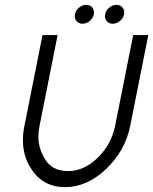

<svg xmlns="http://www.w3.org/2000/svg" viewBox="-20 -770 633 794"><path d="M81.1 -250 155.8 -625H218.3L143.6 -250Q138.7 -226.1 138.7 -204.1Q138.7 -155.3 168 -108.9Q197.3 -62.5 262.2 -62.5Q327.1 -62.5 383.8 -117.4Q440.4 -172.4 456.1 -250L530.8 -625H593.3L518.6 -250Q497.6 -146 418.7 -71Q339.8 3.9 249 3.9Q158.2 3.9 109.4 -71.3Q74.7 -123.5 74.7 -190.4Q74.7 -218.8 81.1 -250ZM446.3 -671.9Q430.2 -671.9 420.9 -683.6Q414.1 -691.9 414.1 -702.6Q414.1 -706.5 415 -710.9Q418 -727.1 431.9 -738.5Q445.8 -750 461.9 -750Q478 -750 486.8 -738.8Q493.7 -730 493.7 -718.3Q493.7 -714.8 493.2 -710.9Q489.7 -694.8 476.1 -683.3Q462.4 -671.9 446.3 -671.9ZM321.3 -671.9Q305.2 -671.9 295.9 -683.6Q289.1 -691.9 289.1 -702.6Q289.1 -706.5 290 -710.9Q293 -727.1 306.9 -738.5Q320.8 -750 336.9 -750Q353 -750 361.8 -738.8Q368.7 -730 368.7 -718.3Q368.7 -714.8 368.2 -710.9Q364.7 -694.8 351.1 -683.3Q337.4 -671.9 321.3 -671.9Z"/></svg>

Font: Juliett
Style: Italic
Weight: 400
Italic angle: -11.25°
Designer: GGBotNet
Foundry: GGBotNet
Version: 0.60